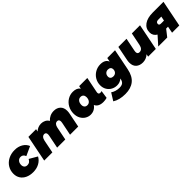

<svg xmlns="http://www.w3.org/2000/svg" viewBox="358 -2057 3761 3761"><g transform="rotate(-45 2239.0 -176.5)"><path d="M17 -243Q17 -332 61 -403.5Q105 -475 184 -516Q263 -557 362 -557Q459 -557 531.5 -514Q604 -471 633 -397L441 -309Q415 -379 351 -379Q305 -379 275.5 -345Q246 -311 246 -257Q246 -217 268.5 -192.5Q291 -168 332 -168Q366 -168 390.5 -184.5Q415 -201 434 -238L599 -142Q558 -69 484.5 -29.5Q411 10 315 10Q226 10 158.5 -21.5Q91 -53 54 -110Q17 -167 17 -243Z M1636 -370Q1636 -336 1629 -302L1569 0H1343L1398 -273Q1402 -290 1402 -307Q1402 -337 1389 -352Q1376 -367 1353 -367Q1284 -367 1265 -271L1211 0H985L1040 -273Q1044 -290 1044 -307Q1044 -337 1031 -352Q1018 -367 995 -367Q927 -367 906 -267L853 0H627L736 -547H949L938 -494Q972 -526 1012 -541.5Q1052 -557 1094 -557Q1145 -557 1188 -535Q1231 -513 1255 -470Q1291 -512 1340 -534.5Q1389 -557 1447 -557Q1531 -557 1583.5 -508.5Q1636 -460 1636 -370Z M2384 -169 2360 -4Q2310 10 2260 10Q2191 10 2146 -15Q2101 -40 2085 -83Q2018 10 1908 10Q1852 10 1800 -20Q1748 -50 1715.5 -107.5Q1683 -165 1683 -243Q1683 -331 1722.5 -403Q1762 -475 1829 -516Q1896 -557 1974 -557Q2084 -557 2130 -489L2142 -547H2368L2303 -222Q2301 -206 2301 -202Q2301 -161 2345 -161Q2368 -161 2384 -169ZM2092 -293Q2092 -332 2070.5 -355.5Q2049 -379 2011 -379Q1967 -379 1939.5 -345Q1912 -311 1912 -254Q1912 -215 1933.5 -191.5Q1955 -168 1993 -168Q2037 -168 2064.5 -202Q2092 -236 2092 -293Z M3136 -547 3049 -110Q3017 53 2922.5 128.5Q2828 204 2675 204Q2507 204 2404 136L2500 -18Q2533 7 2581.5 21.5Q2630 36 2679 36Q2742 36 2773.5 10Q2805 -16 2815 -68L2818 -82Q2762 -30 2680 -30Q2618 -30 2564 -58.5Q2510 -87 2477 -141Q2444 -195 2444 -266Q2444 -346 2483 -412.5Q2522 -479 2589.5 -518Q2657 -557 2738 -557Q2867 -557 2905 -464L2921 -547ZM2752 -207Q2796 -207 2822.5 -235Q2849 -263 2849 -309Q2849 -340 2828 -359.5Q2807 -379 2770 -379Q2726 -379 2699 -351Q2672 -323 2672 -277Q2672 -246 2693.5 -226.5Q2715 -207 2752 -207Z M3828 -547 3719 0H3506L3517 -55Q3482 -22 3440 -6Q3398 10 3355 10Q3267 10 3214 -38Q3161 -86 3161 -176Q3161 -210 3168 -245L3228 -547H3454L3399 -272Q3395 -248 3395 -238Q3395 -180 3450 -180Q3528 -180 3549 -284L3602 -547Z M4478 -547 4369 0H4169L4196 -139H4144L4035 0H3786L3942 -175Q3902 -198 3881 -234Q3860 -270 3860 -314Q3860 -424 3945.5 -485.5Q4031 -547 4182 -547ZM4092 -317Q4092 -280 4142 -280H4225L4243 -372H4160Q4092 -372 4092 -317Z"/></g></svg>

Font: Montserrat Alternates Black
Style: Italic
Weight: 900
Italic angle: -11.3°
Designer: Julieta Ulanovsky
Foundry: Julieta Ulanovsky
Version: Version 7.200